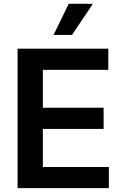

<svg xmlns="http://www.w3.org/2000/svg" viewBox="-20 -981 648 1001"><path d="M547.6 0H71.7V-727.3H544.7V-616.8H203.5V-419.4H520.2V-308.9H203.5V-110.4H547.6ZM355.5 -799H259.2L338.4 -961.3H464.5Z"/></svg>

Font: Linik Sans SemiBold
Style: Regular
Weight: 600
Designer: Fonts by Rasmus Andersson / Changes by Cristiano Sobral with parts from Marc Monis
Foundry: rsms
Version: Version 3.020; ttfautohint (v1.6)